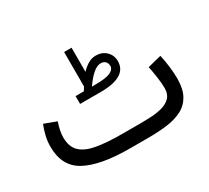

<svg xmlns="http://www.w3.org/2000/svg" viewBox="-126 -833 1127 1037"><g transform="rotate(-30 437.5 -314.5)"><path d="M354.5 -391.6Q358.4 -397.5 361.6 -403.3Q364.7 -409.2 368.2 -414.1V-628.9H414.6V-478.5Q435.5 -500.5 458 -513.7Q480.5 -526.9 505.9 -526.9Q544.9 -526.9 570.1 -502.4Q595.2 -478 595.2 -440.9Q594.7 -342.8 430.7 -342.8H302.7V-391.6ZM430.2 -392.1Q491.2 -392.1 519 -404.5Q546.9 -417 546.9 -439.5Q546.9 -456.5 536.6 -467Q526.4 -477.5 508.3 -477.5Q484.9 -477.5 458.5 -454.6Q432.1 -431.6 404.8 -391.6ZM531.2 0H417.5Q233.4 0 140.9 -49.8Q48.3 -99.6 48.3 -222.2Q48.3 -255.9 55.9 -288.1Q63.5 -320.3 75.7 -350.1L151.4 -321.8Q143.6 -300.3 138.4 -275.9Q133.3 -251.5 133.3 -229.5Q133.8 -172.4 165.5 -141.8Q197.3 -111.3 260.3 -100.1Q323.2 -88.9 417.5 -88.9H531.7Q564.9 -88.9 601.3 -90.8Q637.7 -92.8 669.4 -101.6Q701.2 -110.4 721.2 -131.1Q741.2 -151.9 741.2 -189.5Q741.2 -216.8 735.8 -254.6Q730.5 -292.5 723.1 -329.6L808.1 -351.1Q816.9 -313 821.5 -272.2Q826.2 -231.4 826.2 -201.2Q826.2 -134.8 803.7 -94.7Q781.2 -54.7 741 -34.2Q700.7 -13.7 647.2 -6.8Q593.8 0 531.2 0Z"/></g></svg>

Font: Vazirmatn FD
Style: Regular
Weight: 400
Designer: Saber Rastikerdar
Foundry: Saber Rastikerdar
Version: Version 33.001